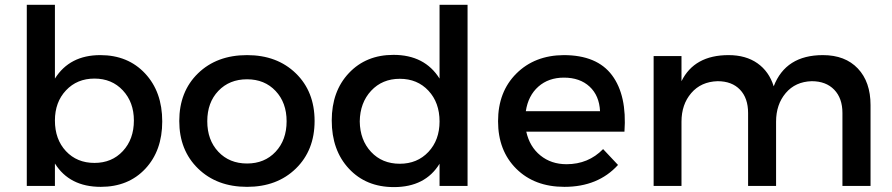

<svg xmlns="http://www.w3.org/2000/svg" viewBox="-20 -762 3657 787"><path d="M89.8 0V-742.2H205.1V-439.9Q265.6 -536.1 391.1 -536.1Q504.4 -536.1 574.7 -460.9Q645 -385.7 645 -264.2Q645 -144.5 575.7 -70.3Q506.3 3.9 393.1 3.9Q265.1 3.9 205.1 -91.8V0ZM205.1 -268.1Q205.1 -190.9 250.2 -142.6Q295.4 -94.2 367.2 -94.2Q438.5 -94.2 483.6 -142.8Q528.8 -191.4 528.8 -268.1Q528.8 -342.8 483.6 -391.4Q438.5 -439.9 367.2 -439.9Q295.9 -439.9 250.5 -391.6Q205.1 -343.3 205.1 -268.1Z M714.8 -266.1Q714.8 -386.7 791.7 -461.4Q868.7 -536.1 992.7 -536.1Q1115.7 -536.1 1192.6 -461.4Q1269.5 -386.7 1269.5 -266.1Q1269.5 -146 1192.6 -71Q1115.7 3.9 992.7 3.9Q869.1 3.9 792 -71Q714.8 -146 714.8 -266.1ZM829.6 -265.1Q829.6 -188 875 -139.9Q920.4 -91.8 992.7 -91.8Q1064.5 -91.8 1109.6 -139.9Q1154.8 -188 1154.8 -265.1Q1154.8 -341.3 1109.6 -389.2Q1064.5 -437 992.7 -437Q920.4 -437 875 -389.4Q829.6 -341.8 829.6 -265.1Z M1339.8 -268.1Q1339.8 -388.2 1410.2 -462.6Q1480.5 -537.1 1592.8 -537.1Q1720.7 -537.1 1781.7 -439.9V-742.2H1896.5V0H1781.7V-90.8Q1723.1 4.9 1594.7 4.9Q1480.5 4.9 1410.2 -70.6Q1339.8 -146 1339.8 -268.1ZM1454.6 -264.2Q1455.6 -188 1501 -139.4Q1546.4 -90.8 1618.7 -90.8Q1690.4 -90.8 1736.1 -139.4Q1781.7 -188 1781.7 -264.2Q1781.7 -341.3 1736.3 -390.1Q1690.9 -439 1618.7 -439Q1546.9 -439 1501.2 -389.9Q1455.6 -340.8 1454.6 -264.2Z M2290.5 -536.1Q2427.2 -536.1 2488.8 -453.4Q2550.3 -370.6 2539.6 -222.2H2137.2Q2150.9 -160.6 2195.1 -124.8Q2239.3 -88.9 2302.2 -88.9Q2391.6 -88.9 2452.1 -150.9L2513.2 -85.9Q2431.6 3.9 2293.5 3.9Q2170.9 3.9 2096.2 -70.3Q2021.5 -144.5 2021.5 -265.1Q2021.5 -385.7 2096.4 -460.4Q2171.4 -535.2 2290.5 -536.1ZM2135.3 -306.2H2439.5Q2436.5 -370.1 2396.7 -407Q2356.9 -443.8 2291.5 -443.8Q2228.5 -443.8 2186.8 -407Q2145 -370.1 2135.3 -306.2Z M2659.2 0V-532.2H2773.4V-429.2Q2826.2 -536.1 2966.3 -536.1Q3037.1 -536.1 3084.7 -502.7Q3132.3 -469.2 3151.4 -408.2Q3200.7 -536.1 3353 -536.1Q3444.3 -536.1 3496.3 -481.2Q3548.3 -426.3 3548.3 -331.1V0H3433.1V-298.8Q3433.1 -359.4 3399.4 -394.3Q3365.7 -429.2 3307.1 -429.2Q3240.2 -427.2 3200.7 -380.6Q3161.1 -334 3161.1 -263.2V0H3046.4V-298.8Q3046.4 -359.9 3013.2 -394.5Q2980 -429.2 2921.4 -429.2Q2853.5 -427.2 2813.5 -380.6Q2773.4 -334 2773.4 -263.2V0Z"/></svg>

Font: Trueno
Style: Rg
Weight: 400
Designer: Julieta Ulanovsky
Foundry: Julieta Ulanovsky
Version: Version 3.001b